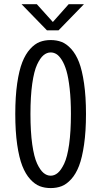

<svg xmlns="http://www.w3.org/2000/svg" viewBox="-20 -900 490 930"><path d="M386.5 -879.5 263.5 -753H207.5L84.5 -879.5H158.5L236 -793.5L312.5 -879.5ZM54 -348Q54 -432 63.2 -495.8Q72.5 -559.5 88 -598.8Q103.5 -638 126 -662.8Q148.5 -687.5 172.5 -696.8Q196.5 -706 225.5 -706Q254.5 -706 278.5 -696.8Q302.5 -687.5 325 -662.8Q347.5 -638 362.8 -598.8Q378 -559.5 387.2 -495.8Q396.5 -432 396.5 -348Q396.5 -263.5 387.2 -199.8Q378 -136 362.8 -96.5Q347.5 -57 325 -32.2Q302.5 -7.5 278.5 1.8Q254.5 11 225.5 11Q196.5 11 172.5 1.8Q148.5 -7.5 126 -32.2Q103.5 -57 88 -96.5Q72.5 -136 63.2 -199.8Q54 -263.5 54 -348ZM323.5 -348Q323.5 -417 317.5 -470.5Q311.5 -524 302 -556.5Q292.5 -589 279.2 -609.8Q266 -630.5 253 -638.2Q240 -646 225.5 -646Q207 -646 190.8 -632.5Q174.5 -619 159.8 -587.5Q145 -556 136.2 -494.8Q127.5 -433.5 127.5 -348Q127.5 -262 136.2 -200.5Q145 -139 159.8 -107.5Q174.5 -76 190.8 -62.5Q207 -49 225.5 -49Q244 -49 260 -62.5Q276 -76 291 -107.5Q306 -139 314.8 -200.5Q323.5 -262 323.5 -348Z"/></svg>

Font: League Mono Condensed Light
Style: Regular
Weight: 300
Width: 1
Designer: Tyler Finck
Foundry: The League of Moveable Type / Tyler Finck
Version: Version 2.210